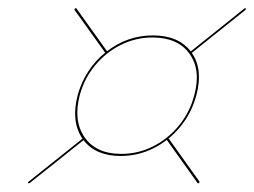

<svg xmlns="http://www.w3.org/2000/svg" viewBox="-20 -597 610 461"><path d="M47.5 -157.5Q46.5 -159.5 49.5 -161.5L178 -264Q150 -305 166.5 -368.5Q175 -399.5 192 -425.5Q209 -451.5 232.5 -470.5L159.5 -572.5Q158 -575 160 -576.5Q162 -578.5 164 -576L237 -474Q286.5 -512 347 -512Q408.5 -512 438 -473.5L566 -576Q568.5 -578.5 570 -576.5Q571 -574.5 568.5 -572.5L440.5 -470Q468 -430.5 451.5 -368.5Q440 -325.5 412.8 -292.5Q385.5 -259.5 348.5 -241Q311.5 -222.5 269.5 -222.5Q210 -222.5 180.5 -260.5L52 -158Q49 -156 47.5 -157.5ZM271 -227.5Q312 -227.5 348 -245.8Q384 -264 410 -296Q436 -328 446.5 -368.5Q463 -429 435 -468Q407 -507 346 -507Q306 -507 270.2 -489.2Q234.5 -471.5 208.5 -440.2Q182.5 -409 171.5 -368.5Q155.5 -307 183.2 -267.2Q211 -227.5 271 -227.5ZM457.5 -157.5Q455.5 -155.5 454 -158L380.5 -261L385 -264.5L458.5 -161.5Q460 -159 457.5 -157.5Z"/></svg>

Font: Fraunces 144pt S000 Thin
Style: Italic
Weight: 100
Italic angle: -16°
Version: Version 1.000; ttfautohint (v1.8.3)